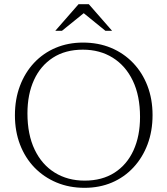

<svg xmlns="http://www.w3.org/2000/svg" viewBox="-20 -890 802 920"><path d="M377.5 -686Q451 -686 511.8 -660.8Q572.5 -635.5 617.2 -589Q662 -542.5 686.5 -478.8Q711 -415 711 -338.5Q711 -262 687 -198.2Q663 -134.5 619.2 -87.5Q575.5 -40.5 516 -15.2Q456.5 10 385 10Q312 10 251 -15.5Q190 -41 145.2 -87.2Q100.5 -133.5 76 -197.2Q51.5 -261 51.5 -337.5Q51.5 -414.5 75.5 -478.2Q99.5 -542 143.2 -588.8Q187 -635.5 246.8 -660.8Q306.5 -686 377.5 -686ZM385.5 -24.5Q469.5 -24.5 529 -62.8Q588.5 -101 619.8 -169.8Q651 -238.5 651 -329.5Q651 -431 616.5 -503Q582 -575 520.2 -613.5Q458.5 -652 377 -652Q293 -652 233.5 -613.5Q174 -575 142.8 -506.5Q111.5 -438 111.5 -346.5Q111.5 -245.5 146 -173.2Q180.5 -101 242.5 -62.8Q304.5 -24.5 385.5 -24.5ZM373 -833.5H389.5L277 -742.5H245L356.5 -870H405.5L517 -742.5H485Z"/></svg>

Font: Newsreader 16pt Light
Style: Regular
Weight: 300
Designer: Hugues Gentile
Foundry: Production Type
Version: Version 1.003